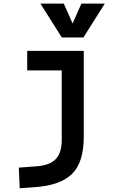

<svg xmlns="http://www.w3.org/2000/svg" viewBox="-20 -796 626 1051"><path d="M87.9 234.4 83 121.6 180.7 114.3Q252.9 108.9 285.4 74.5Q317.9 40 317.9 -30.3V-410.6H128.9V-517.6H438.5V-45.9Q438.5 92.3 374.8 155.5Q311 218.8 170.9 228.5ZM318.4 -590.8 201.2 -776.4H329.1L377.4 -667.5L425.8 -776.4H553.7L436.5 -590.8Z"/></svg>

Font: Cascadia Mono PL SemiBold
Style: Regular
Weight: 600
Monospace: yes
Designer: Aaron Bell
Foundry: Saja Typeworks
Version: Version 2404.023; ttfautohint (v1.8.4)